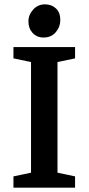

<svg xmlns="http://www.w3.org/2000/svg" viewBox="-20 -865 408 885"><path d="M42 0V-52L123 -69V-579L42 -596V-648H326V-596L245 -579V-69L326 -52V0ZM181 -692Q150 -692 130.5 -713Q111 -734 111 -766Q111 -797 133 -821Q155 -845 187 -845Q218 -845 238 -826Q258 -807 258 -773Q258 -741 237 -716.5Q216 -692 181 -692Z"/></svg>

Font: Faustina Light SemiBold
Style: Regular
Weight: 600
Version: Version 1.200